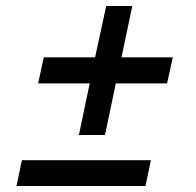

<svg xmlns="http://www.w3.org/2000/svg" viewBox="-20 -620 652 640"><path d="M243 -170H330L366 -342H537L556 -429H385L421 -600H334L297 -429H126L107 -342H279ZM35 0H465L483 -86H53Z"/></svg>

Font: Plus Jakarta Text
Style: Italic
Weight: 400
Italic angle: -12°
Designer: Gumpita Rahayu
Foundry: Tokotype Studio
Version: Version 1.000;hotconv 1.0.109;makeotfexe 2.5.65596